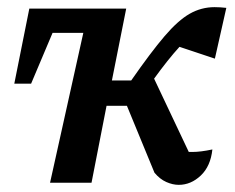

<svg xmlns="http://www.w3.org/2000/svg" viewBox="-20 -511 658 537"><path d="M412 -28 335 -215H278L236 0H120L213 -419H127L67 -277H20L62 -487H333L293 -286H347Q402 -365 440 -409.5Q478 -454 510.5 -472.5Q543 -491 580 -491Q588 -491 596 -490.5Q604 -490 613 -489L581 -347L482 -380Q450 -345 411 -291L508 -86Q512 -86 518 -86Q541 -86 574 -93Q569 -46 541.5 -20Q514 6 480 6Q463 6 445 -2Q427 -10 412 -28Z"/></svg>

Font: Piazzolla SemiBold
Style: Italic
Weight: 600
Italic angle: -11.3°
Designer: Juan Pablo del Peral
Foundry: Huerta Tipografica
Version: Version 1.330